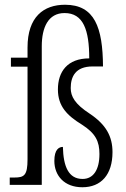

<svg xmlns="http://www.w3.org/2000/svg" viewBox="-20 -779 530 809"><path d="M327 10C406 10 454 -43 454 -138C454 -204 427 -254 358 -300C295 -341 278 -373 278 -408C278 -456 298 -499 370 -499H414C413 -663 379 -759 254 -759C164 -759 96 -708 96 -579V-536H26V-498H96V-108C96 -40 82 -31 41 -31H21V0H156V-584C156 -663 183 -724 252 -724C331 -724 356 -653 356 -533C264 -533 224 -477 224 -402C224 -331 263 -292 325 -254C383 -217 399 -183 399 -130C399 -63 373 -25 328 -25C269 -25 247 -77 245 -160C229 -160 209 -150 209 -101C209 -39 251 10 327 10Z"/></svg>

Font: Noto Serif Myanmar ExtraCondensed Light
Style: Regular
Weight: 300
Width: 2
Designer: Ben Mitchell and the Monotype Design Team
Foundry: Monotype Imaging Inc.
Version: Version 2.106